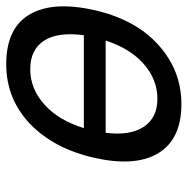

<svg xmlns="http://www.w3.org/2000/svg" viewBox="-13 -566 602 616"><g transform="rotate(-90 288.0 -258.0)"><path d="M466 -220H170Q160 -143 189 -98Q218 -54 279 -54Q341 -54 391 -98Q440 -141 466 -220ZM483 -290Q494 -373 466 -417Q437 -462 374 -462Q311 -462 260 -416Q210 -371 185 -290ZM390 -539Q505 -539 549 -465Q594 -390 563 -254Q533 -124 452 -51Q370 23 262 23Q149 23 104 -52Q60 -126 90 -258Q120 -388 200 -464Q280 -539 390 -539Z"/></g></svg>

Font: Miedinger
Style: Italic
Weight: 400
Italic angle: -13°
Version: Version 001.000